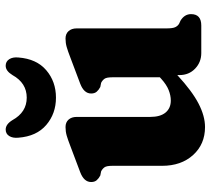

<svg xmlns="http://www.w3.org/2000/svg" viewBox="-54 -692 760 693"><g transform="rotate(-90 326.5 -346.0)"><path d="M74 -141.5V-321.5Q74 -342 68.5 -349.5Q63 -357 54 -361.5L39 -364.5Q28.5 -370 22 -377.5Q15.5 -385 15.5 -397.5Q15.5 -423.5 51 -437L146.5 -473Q168.5 -481.5 183.2 -485.8Q198 -490 214 -490Q231 -490 240.8 -479Q250.5 -468 250.5 -450V-184.5Q250.5 -148 266.2 -129Q282 -110 309.5 -110Q328 -110 347.5 -117.8Q367 -125.5 388 -144.5L393.5 -149.5V-321.5Q393.5 -342 388 -349.5Q382.5 -357 373.5 -361.5L358.5 -364.5Q348 -370 341.5 -377.5Q335 -385 335 -397.5Q335 -423.5 370.5 -437L466 -473Q488 -481.5 502.8 -485.8Q517.5 -490 533.5 -490Q550.5 -490 560.2 -479Q570 -468 570 -450V-126Q570 -103 574.5 -93.8Q579 -84.5 587 -80L598 -75Q621.5 -60.5 621.5 -37Q621.5 0 580.5 0H481Q448 0 424.8 -22.2Q401.5 -44.5 401.5 -79V-86.5Q343.5 -33 298.5 -9.8Q253.5 13.5 214 13.5Q152 13.5 113 -29.5Q74 -72.5 74 -141.5ZM320 -630Q373 -630 401.5 -681.5Q416.5 -706 435 -706Q450.5 -706 458.8 -693.2Q467 -680.5 465 -660Q460 -594.5 419 -559.5Q378 -524.5 320 -524.5Q262.5 -524.5 221.5 -559.5Q180.5 -594.5 175.5 -660Q173.5 -680.5 181.5 -693.2Q189.5 -706 205 -706Q224 -706 239 -681.5Q267.5 -630 320 -630Z"/></g></svg>

Font: Fraunces 9pt SuperSoft
Style: Bold
Weight: 700
Version: Version 1.000;[b76b70a41]